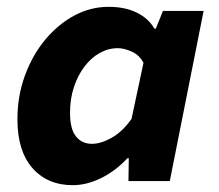

<svg xmlns="http://www.w3.org/2000/svg" viewBox="-20 -530 640 562"><path d="M193 12Q119 12 75 -38Q31 -88 31 -181Q31 -249 53 -309Q75 -369 112.5 -414Q150 -459 197.5 -484.5Q245 -510 298 -510Q346 -510 380.5 -493Q415 -476 432 -446H436L457 -498H576L477 0H356L357 -67H353Q319 -30 276.5 -9Q234 12 193 12ZM249 -109Q275 -109 306.5 -126.5Q338 -144 365 -182L400 -346Q388 -369 365.5 -379Q343 -389 325 -389Q297 -389 272 -375Q247 -361 227.5 -335.5Q208 -310 196.5 -275.5Q185 -241 185 -200Q185 -152 202.5 -130.5Q220 -109 249 -109Z"/></svg>

Font: Source Code Pro ExtraBold
Style: Italic
Weight: 800
Italic angle: -11°
Monospace: yes
Designer: Paul D. Hunt, Teo Tuominen
Foundry: Adobe Systems Incorporated
Version: Version 1.016;hotconv 1.0.116;makeotfexe 2.5.65601